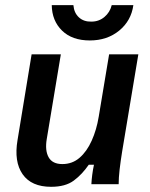

<svg xmlns="http://www.w3.org/2000/svg" viewBox="-20 -709 578 739"><path d="M176.7 10Q100.8 10 67.1 -38.3Q33.3 -86.7 47.5 -170L101.7 -500H214.2L160 -174.2Q152.5 -130 167.1 -103.8Q181.7 -77.5 220 -77.5Q258.3 -77.5 286.2 -101.7Q314.2 -125.8 332.9 -167.5Q351.7 -209.2 360 -260L400 -500H512.5L450 -125Q444.2 -89.2 440.4 -56.7Q436.7 -24.2 436.7 0H331.7Q332.5 -16.7 335 -36.2Q337.5 -55.8 341.7 -75H321.7Q295.8 -37.5 263.8 -13.8Q231.7 10 176.7 10ZM325.8 -553.3Q257.5 -553.3 218.8 -591.2Q180 -629.2 179.2 -689.2H262.5Q265 -659.2 283.8 -642.1Q302.5 -625 331.7 -625.8Q360.8 -625.8 382.1 -643.8Q403.3 -661.7 410 -689.2H493.3Q485 -629.2 438.8 -591.2Q392.5 -553.3 325.8 -553.3Z"/></svg>

Font: Familjen Grotesk Medium
Style: Italic
Weight: 500
Italic angle: -9.46201°
Designer: Anders Wikstroem, Jonas Baeckman, Matilda Gysing, Kristian Moeller
Foundry: Familjen STHLM AB
Version: Version 2.002; ttfautohint (v1.8.4.7-5d5b)